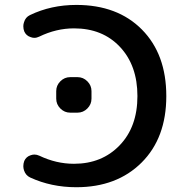

<svg xmlns="http://www.w3.org/2000/svg" viewBox="-20 -784 739 792"><path d="M285.2 -667Q211.9 -667 141.6 -632.8Q131.8 -627.9 121.1 -627.9Q114.3 -627.9 106.4 -630.9Q87.9 -636.7 80.1 -654.3Q76.2 -664.1 76.2 -675.8Q76.2 -684.6 79.1 -692.4Q85 -712.9 103.5 -721.7Q190.4 -763.7 294.9 -763.7Q464.8 -763.7 565.4 -662.1Q666 -560.5 666 -387.7Q666 -214.8 564 -113.3Q461.9 -11.7 294.9 -11.7Q191.4 -11.7 104.5 -51.8Q85.9 -60.5 79.1 -81.1Q76.2 -89.8 76.2 -98.6Q76.2 -109.4 80.1 -120.1Q87.9 -137.7 106.4 -143.6Q114.3 -146.5 122.1 -146.5Q131.8 -146.5 142.6 -141.6Q211.9 -108.4 285.2 -108.4Q400.4 -108.4 473.6 -184.6Q546.9 -260.7 546.9 -387.7Q546.9 -513.7 475.1 -590.3Q403.3 -667 285.2 -667ZM269.5 -319.3Q246.1 -319.3 229 -336.4Q211.9 -353.5 211.9 -377V-408.2Q211.9 -431.6 229 -448.7Q246.1 -465.8 269.5 -465.8H299.8Q323.2 -465.8 340.3 -448.7Q357.4 -431.6 357.4 -408.2V-377Q357.4 -353.5 340.3 -336.4Q323.2 -319.3 299.8 -319.3Z"/></svg>

Font: Gen Jyuu Gothic P Medium
Style: Regular
Weight: 500
Designer: [Source Han Sans]
Ryoko NISHIZUKA  (kana & ideographs); Paul D. Hunt (Latin, Greek & Cyrillic); Wenlong ZHANG  (bopomofo
Version: Version 1.002.20150607